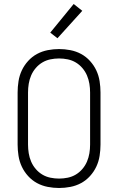

<svg xmlns="http://www.w3.org/2000/svg" viewBox="-20 -927 590 959"><path d="M275 12Q247 12 218.5 6.5Q190 1 165 -12.5Q140 -26 120.5 -47.5Q101 -69 89 -94.5Q77 -120 72.5 -148.5Q68 -177 68 -205V-465Q68 -493 72.5 -521.5Q77 -550 89 -575.5Q101 -601 120.5 -622.5Q140 -644 165 -657.5Q190 -671 218.5 -676.5Q247 -682 275 -682Q303 -682 331.5 -676.5Q360 -671 385 -657.5Q410 -644 429.5 -622.5Q449 -601 461 -575.5Q473 -550 477.5 -521.5Q482 -493 482 -465V-205Q482 -177 477.5 -148.5Q473 -120 461 -94.5Q449 -69 429.5 -47.5Q410 -26 385 -12.5Q360 1 331.5 6.5Q303 12 275 12ZM275 -35Q297 -35 318.5 -39.5Q340 -44 358.5 -55Q377 -66 391.5 -83Q406 -100 414.5 -120Q423 -140 426.5 -161.5Q430 -183 430 -205V-465Q430 -487 426.5 -508.5Q423 -530 414.5 -550Q406 -570 391.5 -587Q377 -604 358.5 -615Q340 -626 318.5 -630.5Q297 -635 275 -635Q253 -635 231.5 -630.5Q210 -626 191.5 -615Q173 -604 158.5 -587Q144 -570 135.5 -550Q127 -530 123.5 -508.5Q120 -487 120 -465V-205Q120 -183 123.5 -161.5Q127 -140 135.5 -120Q144 -100 158.5 -83Q173 -66 191.5 -55Q210 -44 231.5 -39.5Q253 -35 275 -35ZM267 -736 231 -764 348 -907 391 -873Z"/></svg>

Font: Lode Dark
Style: Regular
Weight: 400
Monospace: yes
Designer: Belleve Invis
Foundry: Belleve Invis
Version: Version 29.2.0; ttfautohint (v1.8.3)